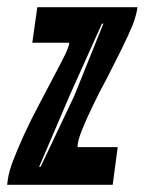

<svg xmlns="http://www.w3.org/2000/svg" viewBox="-44 -515 403 535"><path d="M-24 0Q-23 -12 -20 -27Q-17 -42 -10 -61Q4 -98 23 -139.5Q42 -181 65 -224L106 -302Q121 -330 135 -358Q149 -386 149 -396H46L60 -495H339Q337 -476 326 -446Q313 -415 294.5 -377.5Q276 -340 255 -299Q244 -279 234 -259.5Q224 -240 215 -221Q197 -184 184.5 -153Q172 -122 172 -105H284L270 0ZM65 -50H69L163 -248L244 -449H240L151 -251Z"/></svg>

Font: Alumni Sans Inline One
Style: Italic
Weight: 400
Italic angle: -8°
Designer: Robert E. Leuschke
Foundry: Robert E. Leuschke
Version: Version 1.100; ttfautohint (v1.8.3)